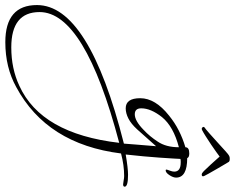

<svg xmlns="http://www.w3.org/2000/svg" viewBox="-430 -354 905 740"><g transform="rotate(90 23.0 15.5)"><path d="M-184 448Q-327 448 -327 326Q-327 126 207 -9Q209 -29 211 -60Q213 -91 217 -133L152 -60Q131 -37 110.5 -26.5Q90 -16 71 -16Q32 -16 32 -72Q32 -130 99 -183Q126 -205 156.5 -220.5Q187 -236 221 -246Q221 -261 245 -261Q260 -261 263 -253Q338 -253 338 -210Q338 -199 328.5 -184.5Q319 -170 310 -170Q307 -170 307 -173Q307 -175 311 -185.5Q315 -196 315 -203Q315 -228 280 -228Q277 -228 273.5 -228Q270 -228 266 -227Q266 -220 264.5 -199.5Q263 -179 261 -146Q257 -88 249 -16Q302 -25 327 -25Q373 -25 373 -12Q373 -6 364 -6Q360 -6 349.5 -8Q339 -10 332 -10Q290 -10 245 2Q209 288 -11 406Q-87 448 -184 448ZM94 -51Q119 -51 153 -84Q167 -97 178.5 -111Q190 -125 199 -139Q221 -171 221 -221Q141 -200 105 -156Q71 -113 71 -76Q71 -51 94 -51ZM-164 425Q-82 425 -16 394Q169 310 204 9Q-300 142 -300 316Q-300 425 -164 425ZM150 -309Q146 -309 143.5 -313Q141 -317 145 -320Q151 -324 167.5 -338.5Q184 -353 202.5 -370Q221 -387 235.5 -400Q250 -413 253 -414Q255 -415 257.5 -416Q260 -417 267 -417Q274 -417 277 -414Q278 -413 286 -399Q294 -385 304.5 -367.5Q315 -350 322.5 -336Q330 -322 331 -320Q333 -316 333 -314Q333 -309 326 -309Q321 -309 313 -317Q305 -325 286.5 -345Q268 -365 257 -378Q253 -375 240 -365.5Q227 -356 210.5 -345Q194 -334 179 -324.5Q164 -315 156 -311Q152 -309 150 -309Z"/></g></svg>

Font: Lavishly Yours
Style: Regular
Weight: 400
Designer: Robert E. Leuschke
Foundry: Robert E. Leuschke
Version: Version 1.010; ttfautohint (v1.8.3)